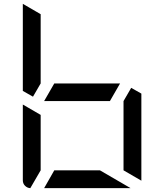

<svg xmlns="http://www.w3.org/2000/svg" viewBox="-20 -981 856 1001"><path d="M210 -454 263 -546H606L553 -454ZM192 -546 152 -477 99 -507V-959V-961L192 -907ZM661 0H210L263 -93H501ZM138 0Q122 -1 110.5 -12.5Q99 -24 99 -41V-436L192 -382V-93ZM717 -493V-41V-39L624 -93V-454L664 -523Z"/></svg>

Font: DSEG7 Modern Mini
Style: Regular
Weight: 400
Designer: Keshikan(Twitter:@keshinomi_88pro)
Version: Version 0.46